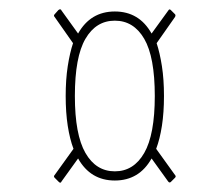

<svg xmlns="http://www.w3.org/2000/svg" viewBox="-20 -523 460 418"><path d="M114 -128Q112 -123 108 -127L99 -136Q96 -139 99 -142L140 -199Q132 -220 127.5 -249Q123 -278 123 -314Q123 -350 127.5 -379Q132 -408 139 -429L99 -486Q96 -489 99 -492L107 -501Q112 -505 114 -500L150 -450Q177 -498 230 -498Q283 -498 310 -450L347 -501Q349 -504 352 -501L361 -492Q363 -490 361 -486L321 -429Q328 -408 332.5 -379Q337 -350 337 -314Q337 -278 332.5 -249Q328 -220 320 -199L361 -142Q364 -139 361 -136L352 -127Q349 -124 346 -128L310 -178Q283 -130 230 -130Q177 -130 150 -178ZM230 -150Q271 -150 294 -190Q317 -230 317 -314Q317 -399 294 -438.5Q271 -478 230 -478Q189 -478 166 -438.5Q143 -399 143 -314Q143 -230 166 -190Q189 -150 230 -150Z"/></svg>

Font: Sofia Sans Extra Condensed Thin
Style: Italic
Weight: 250
Italic angle: -9°
Version: Version 4.100